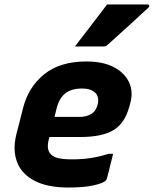

<svg xmlns="http://www.w3.org/2000/svg" viewBox="-20 -827 688 859"><path d="M366 -552Q441 -552 489.5 -526.5Q538 -501 557.5 -458.5Q577 -416 563 -366L558 -348Q538 -275 487 -244.5Q436 -214 339 -214H201L199 -206Q187 -162 204 -141Q215 -126 239 -120Q263 -114 302 -114Q350 -114 389.5 -120.5Q429 -127 466 -139H486Q479 -112 472.5 -84Q466 -56 458 -28Q457 -23 453 -19Q441 -7 397.5 2.5Q354 12 286 12Q192 12 134 -18.5Q76 -49 56 -103Q36 -157 53 -225L83 -343Q107 -438 178 -495Q249 -552 366 -552ZM347 -431Q301 -431 273 -410Q245 -389 233 -341L224 -304H336Q366 -304 388 -317Q410 -330 417 -360Q425 -393 406 -412Q387 -431 347 -431ZM459 -807H640Q646 -807 647.5 -802Q649 -797 643 -792Q597 -749 554.5 -710.5Q512 -672 462 -627Q454 -619 443 -619H315Q351 -666 387 -712.5Q423 -759 459 -807Z"/></svg>

Font: Recursive Mn Lnr St XBd
Style: Italic
Weight: 800
Italic angle: -15°
Monospace: yes
Version: Version 1.079;hotconv 1.0.112;makeotfexe 2.5.65598; ttfautoh